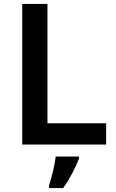

<svg xmlns="http://www.w3.org/2000/svg" viewBox="-20 -734 590 975"><path d="M93 0H519V-108H221V-714H93ZM381 71V61H263C258 104 241 172 229 208V221H301C336 172 366 112 381 71Z"/></svg>

Font: Noto Sans Bengali SemiBold
Style: Regular
Weight: 600
Designer: Jelle Bosma - Monotype Design Team
Foundry: Monotype Imaging Inc.
Version: Version 2.003